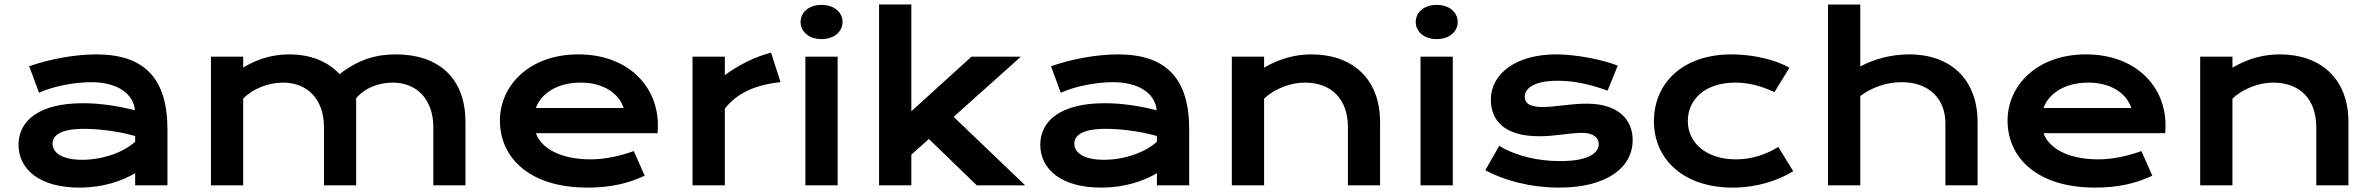

<svg xmlns="http://www.w3.org/2000/svg" viewBox="-20 -830 10626 860"><path d="M63 -181.6C63 -72.8 155.8 10.3 335.4 10.3C442.9 10.3 525.9 -19.5 585.4 -54.2V0H730V-251C730 -478.5 627 -586.4 411.1 -586.4C313.5 -586.4 198.7 -564.5 110.8 -533.2L154.8 -414.6C225.1 -446.8 323.2 -461.9 387.7 -461.9C507.3 -461.9 578.1 -409.2 584.5 -335.9C501.5 -357.4 421.9 -367.7 351.1 -367.7C159.7 -367.7 63 -292.5 63 -181.6ZM215.3 -186.5C215.3 -222.2 249 -252.9 356.4 -252.9C409.2 -252.9 497.6 -245.6 585.4 -220.7V-195.3C541 -153.8 450.2 -114.3 348.1 -114.3C252.9 -114.3 215.3 -148.9 215.3 -186.5Z M924.8 0H1069.3V-388.2C1111.8 -432.1 1180.7 -460 1247.6 -460C1356 -460 1431.2 -386.7 1431.2 -259.8V0H1575.2V-389.2C1613.3 -437.5 1679.7 -460 1738.8 -460C1845.2 -460 1920.9 -386.7 1920.9 -259.8V0H2064.9V-283.2C2064.9 -482.9 1941.9 -586.4 1752.9 -586.4C1663.1 -586.4 1585.4 -563 1501 -498C1446.8 -556.6 1367.2 -586.4 1275.9 -586.4C1210.4 -586.4 1141.1 -571.3 1069.3 -527.3V-576.2H924.8Z M2219.2 -290C2219.2 -122.6 2352.5 10.3 2611.3 10.3C2713.4 10.3 2792.5 -7.8 2867.7 -43L2818.8 -153.3C2759.3 -131.8 2691.4 -116.2 2625.5 -116.2C2492.7 -116.2 2404.8 -164.6 2380.4 -233.4H2925.3C2926.3 -243.7 2926.8 -257.8 2926.8 -268.6C2926.8 -445.8 2791 -586.4 2570.3 -586.4C2349.6 -586.4 2219.2 -445.8 2219.2 -290ZM2380.4 -346.2C2401.4 -407.2 2471.2 -460 2581.1 -460C2684.6 -460 2752.9 -410.2 2773.4 -346.2Z M3082 0H3226.6V-342.8C3279.3 -412.6 3365.7 -451.2 3476.1 -461.9L3433.6 -594.2C3363.8 -576.2 3290 -540.5 3226.6 -493.2V-576.2H3082Z M3659.7 -654.8C3717.8 -654.8 3753.9 -689.5 3753.9 -731.4C3753.9 -773.9 3717.8 -808.1 3659.7 -808.1C3602.1 -808.1 3565.9 -773.9 3565.9 -731.4C3565.9 -689.5 3602.1 -654.8 3659.7 -654.8ZM3587.4 0H3731.9V-576.2H3587.4Z M3917.5 0H4062V-137.2L4140.6 -207.5L4355 0H4571.8L4251.5 -306.6L4552.7 -576.2H4331.5L4062 -331.5V-810.1H3917.5Z M4639.6 -181.6C4639.6 -72.8 4732.4 10.3 4912.1 10.3C5019.5 10.3 5102.5 -19.5 5162.1 -54.2V0H5306.6V-251C5306.6 -478.5 5203.6 -586.4 4987.8 -586.4C4890.1 -586.4 4775.4 -564.5 4687.5 -533.2L4731.4 -414.6C4801.8 -446.8 4899.9 -461.9 4964.4 -461.9C5084 -461.9 5154.8 -409.2 5161.1 -335.9C5078.1 -357.4 4998.5 -367.7 4927.7 -367.7C4736.3 -367.7 4639.6 -292.5 4639.6 -181.6ZM4792 -186.5C4792 -222.2 4825.7 -252.9 4933.1 -252.9C4985.8 -252.9 5074.2 -245.6 5162.1 -220.7V-195.3C5117.7 -153.8 5026.9 -114.3 4924.8 -114.3C4829.6 -114.3 4792 -148.9 4792 -186.5Z M5497.6 0H5642.1V-388.2C5689.9 -433.6 5762.2 -460 5824.2 -460C5943.4 -460 6017.6 -386.7 6017.6 -259.8V0H6161.6V-283.2C6161.6 -482.9 6031.2 -586.4 5855 -586.4C5788.1 -586.4 5719.2 -571.3 5642.1 -527.3V-576.2H5497.6Z M6415 -654.8C6473.1 -654.8 6509.3 -689.5 6509.3 -731.4C6509.3 -773.9 6473.1 -808.1 6415 -808.1C6357.4 -808.1 6321.3 -773.9 6321.3 -731.4C6321.3 -689.5 6357.4 -654.8 6415 -654.8ZM6342.8 0H6487.3V-576.2H6342.8Z M6632.8 -67.4C6713.4 -23.9 6831.1 10.3 6963.4 10.3C7179.7 10.3 7293 -81.1 7293 -202.6C7293 -296.4 7226.1 -365.7 7087.4 -365.7C7013.2 -365.7 6945.3 -350.6 6890.1 -350.6C6830.6 -350.6 6809.6 -368.7 6809.6 -396C6809.6 -433.6 6849.6 -468.3 6957.5 -468.3C7034.7 -468.3 7107.4 -450.7 7180.7 -423.8L7226.1 -536.1C7156.7 -563 7041.5 -586.4 6949.2 -586.4C6772 -586.4 6657.7 -500.5 6657.7 -383.8C6657.7 -291.5 6717.3 -219.7 6874 -219.7C6945.8 -219.7 7013.7 -234.9 7064.5 -234.9C7119.1 -234.9 7141.1 -212.4 7141.1 -185.1C7141.1 -147.9 7101.1 -108.4 6968.3 -108.4C6870.6 -108.4 6772.9 -129.9 6695.3 -176.8Z M7388.2 -286.6C7388.2 -116.7 7521 10.3 7740.7 10.3C7849.1 10.3 7943.8 -21 8012.2 -63L7945.3 -171.9C7891.1 -138.2 7826.7 -116.2 7755.4 -116.2C7625 -116.2 7540 -188.5 7540 -287.6C7540 -386.7 7619.6 -460 7752.9 -460C7810.5 -460 7865.7 -446.3 7928.2 -417.5L7995.1 -526.4C7936 -561.5 7833 -586.4 7736.3 -586.4C7515.1 -586.4 7388.2 -456.1 7388.2 -286.6Z M8168 0H8312.5V-399.9C8359.9 -435.5 8424.8 -461.9 8498 -461.9C8621.1 -461.9 8693.8 -386.7 8693.8 -277.3V0H8837.9V-283.2C8837.9 -470.7 8721.2 -586.4 8531.2 -586.4C8449.7 -586.4 8372.6 -564.9 8312.5 -532.2V-809.6H8168Z M8972.2 -290C8972.2 -122.6 9105.5 10.3 9364.3 10.3C9466.3 10.3 9545.4 -7.8 9620.6 -43L9571.8 -153.3C9512.2 -131.8 9444.3 -116.2 9378.4 -116.2C9245.6 -116.2 9157.7 -164.6 9133.3 -233.4H9678.2C9679.2 -243.7 9679.7 -257.8 9679.7 -268.6C9679.7 -445.8 9543.9 -586.4 9323.2 -586.4C9102.5 -586.4 8972.2 -445.8 8972.2 -290ZM9133.3 -346.2C9154.3 -407.2 9224.1 -460 9334 -460C9437.5 -460 9505.9 -410.2 9526.4 -346.2Z M9835 0H9979.5V-388.2C10027.3 -433.6 10099.6 -460 10161.6 -460C10280.8 -460 10355 -386.7 10355 -259.8V0H10499V-283.2C10499 -482.9 10368.7 -586.4 10192.4 -586.4C10125.5 -586.4 10056.6 -571.3 9979.5 -527.3V-576.2H9835Z"/></svg>

Font: Krona One
Style: Regular
Weight: 400
Designer: Yvonne Schüttler
Foundry: Yvonne Schüttler
Version: Version 1.002